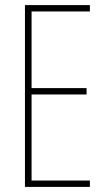

<svg xmlns="http://www.w3.org/2000/svg" viewBox="-20 -734 421 754"><path d="M333 0H78V-714H333V-689H104V-388H320V-363H104V-25H333Z"/></svg>

Font: Noto Sans Khmer ExtraCondensed Thin
Style: Regular
Weight: 250
Width: 2
Designer: Danh Hong and the Monotype Design Team
Foundry: Monotype Imaging Inc.
Version: Version 2.004